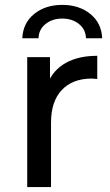

<svg xmlns="http://www.w3.org/2000/svg" viewBox="-20 -763 450 783"><path d="M91 -529.9H183.9V-386L174.1 -422.4Q196.9 -477.7 248.5 -506.6Q300.1 -535.4 376.6 -535.4V-440.9Q360.7 -442.6 354.3 -442.6Q275.9 -442.6 232 -395.9Q188.1 -349.3 188.1 -263.4V0H91ZM233.9 -743.1Q302.6 -743.1 348.3 -706.1Q394 -669.1 396.7 -607H330.6Q329.6 -643.1 301.9 -665.2Q274.1 -687.3 233.9 -687.3Q193.6 -687.3 165.9 -665.2Q138.1 -643.1 137.1 -607H71Q73.7 -669.1 119.4 -706.1Q165.1 -743.1 233.9 -743.1Z"/></svg>

Font: iiserrat Thin
Style: Regular
Weight: 100
Designer: Akira Ohta
Foundry: Akira Ohta
Version: Version 1.200;Glyphs 3.3.1 (3343)